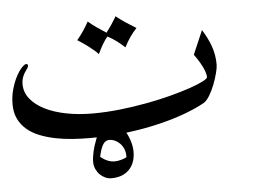

<svg xmlns="http://www.w3.org/2000/svg" viewBox="-46 -541 956 720"><g transform="rotate(-5 431.5 -181.0)"><path d="M731.9 -402.8Q752.4 -370.6 763.9 -338.1Q775.4 -305.7 775.4 -269.5Q775.4 -257.8 770 -237.1Q764.6 -216.3 756.1 -194.3Q747.6 -172.4 736.3 -154.1Q725.1 -135.7 713.4 -129.4Q684.1 -112.8 639.6 -96.2Q595.2 -79.6 539.3 -66.2Q483.4 -52.7 417 -44.4Q350.6 -36.1 276.4 -36.1Q244.1 -36.1 210.9 -38.6Q177.7 -41 147 -47.4Q116.2 -53.7 89.4 -64.5Q62.5 -75.2 42.7 -92Q22.9 -108.9 11.5 -132.3Q0 -155.8 0 -187Q0 -217.8 7.8 -244.6Q15.6 -271.5 26.1 -291.3Q36.6 -311 47.4 -322.3Q58.1 -333.5 64 -333.5Q70.3 -333.5 70.3 -326.7Q70.3 -322.8 67.4 -318.4Q54.7 -301.3 49.3 -288.1Q43.9 -274.9 43.9 -259.3Q43.9 -228.5 63.7 -203.9Q83.5 -179.2 117.7 -162.1Q151.9 -145 198 -136Q244.1 -127 296.4 -127Q347.2 -127 399.4 -132.8Q451.7 -138.7 500.5 -147.7Q549.3 -156.7 592 -168Q634.8 -179.2 666.7 -190.2Q698.7 -201.2 717 -210.7Q735.4 -220.2 735.4 -225.6Q735.4 -233.9 731.7 -244.9Q728 -255.9 721.9 -267.8Q715.8 -279.8 708.3 -291.7Q700.7 -303.7 693.4 -313.5ZM307.6 -472.2Q324.2 -458 339.8 -447.3Q355.5 -436.5 374.5 -424.3Q396.5 -453.1 411.1 -478.5L413.1 -482.9Q430.7 -468.8 448.7 -456.8Q466.8 -444.8 487.8 -432.1Q475.1 -418.5 463.1 -401.6Q451.2 -384.8 440.4 -363.3Q425.3 -377.4 409.4 -389.2Q393.6 -400.9 376.5 -409.7Q358.4 -388.7 338.9 -346.7Q334 -352.5 325 -360.4Q315.9 -368.2 305.2 -376.5Q294.4 -384.8 283.2 -392.6Q272 -400.4 262.7 -405.8Q276.9 -422.9 288.1 -439.7Q299.3 -456.5 307.6 -472.2ZM310.1 37.6Q336.9 59.1 362.8 59.1Q373 59.1 385.7 55.9Q398.4 52.7 408.2 47.4V42.5Q408.2 26.9 402.6 14.6Q397 2.4 388.4 -5.9Q379.9 -14.2 369.6 -18.6Q359.4 -22.9 349.6 -22.9Q335.4 -22.9 326.2 -9Q316.9 4.9 310.1 37.6ZM344.7 121.1Q333.5 121.1 322.3 116Q311 110.8 302.2 102.1Q293.5 93.3 287.8 81.1Q282.2 68.8 282.2 54.7Q282.2 37.1 287.1 15.6Q292 -5.9 301.8 -30.8Q325.2 -93.3 355 -93.3Q369.6 -93.3 384.3 -82Q398.9 -70.8 410.4 -53.2Q421.9 -35.6 429.2 -13.7Q436.5 8.3 436.5 29.8Q436.5 49.3 430.7 66.2Q424.8 83 413.3 95.2Q401.9 107.4 384.8 114.3Q367.7 121.1 344.7 121.1Z"/></g></svg>

Font: XB Niloofar
Style: Regular
Weight: 400
Designer: Behnam
Foundry: Irmug
Version: Version 7.201 2008